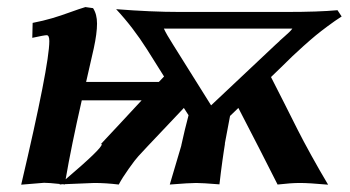

<svg xmlns="http://www.w3.org/2000/svg" viewBox="-20 -517 983 540"><path d="M929.2 -488.3 940.9 -470.7Q921.9 -458.5 901.9 -443.6Q881.8 -428.7 868.2 -417.5Q854.5 -406.2 833 -387Q811.5 -367.7 803 -359.4Q794.4 -351.1 771 -328.1Q747.6 -305.2 742.2 -300.3Q755.4 -274.9 778.8 -228.3Q802.2 -181.6 816.9 -152.6Q831.5 -123.5 855.2 -80.6Q878.9 -37.6 902.8 2.4Q849.1 -2.4 823.7 -2.4Q798.3 -2.4 760.7 2Q758.3 -3.4 710.2 -97.4Q662.1 -191.4 650.4 -213.4Q646.5 -209.5 638.7 -202.1Q630.9 -194.8 627 -190.9Q618.7 -145.5 612.3 -112.8L612.8 -113.3L611.8 -106.9Q610.8 -100.6 609.1 -89.4Q607.4 -78.1 605.5 -64.5Q603.5 -50.8 601.3 -33Q599.1 -15.1 597.2 1.5Q548.8 -2.4 531.7 -2.4Q512.7 -2.4 457.5 2L490.2 -108.4L489.7 -107.4Q495.6 -132.3 500 -152.3L510.3 -192.9Q501.5 -206.1 497.1 -213.4Q475.6 -190.4 432.9 -145.5Q390.1 -100.6 369.1 -77.6Q360.8 -68.8 342.3 -42.7Q323.7 -16.6 314 2Q277.8 -2.4 245.1 -2.4Q240.7 -2.4 162.1 1V2L157.2 1Q155.3 1 151.9 1.5Q148.4 2 147 2Q147.9 1 148.9 0.5Q117.2 -2.9 104 -2.9L39.6 2.4Q118.7 -334 118.7 -401.4Q118.7 -418 111.3 -418Q104.5 -418 70.8 -410.6L71.8 -452.6Q102.1 -458.5 126.7 -465.8Q151.4 -473.1 177.5 -482.7Q203.6 -492.2 220.2 -497.1L241.7 -494.1Q252.9 -477.1 252.9 -450.7Q252.9 -423.3 243.7 -380.9Q228.5 -313.5 222.2 -286.6H426.8Q436.5 -296.4 441.4 -301.8L393.6 -377.9Q354 -440.4 306.6 -491.2Q405.8 -483.4 484.4 -483.4H787.1Q875.5 -483.4 929.2 -488.3ZM573.7 -220.7 756.3 -392.6Q758.3 -394.5 766.6 -401.9H766.1Q772.5 -407.7 780.8 -415Q789.1 -422.4 793.7 -426.8Q798.3 -431.2 802.2 -436.5H440.9Q448.2 -420.4 467.3 -390.6ZM210 -234.9Q180.2 -104 164.6 -12.7Q266.1 -99.1 266.1 -110.8Q266.1 -112.3 264.6 -112.3H264.2Q282.7 -132.3 320.8 -172.9Q358.9 -213.4 378.4 -234.9Z"/></svg>

Font: Flanker
Style: Bold Italic
Weight: 700
Italic angle: -12°
Designer: Flanker
Version: Version 2.000